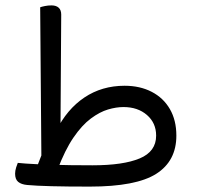

<svg xmlns="http://www.w3.org/2000/svg" viewBox="-20 -692 736 712"><path d="M323 -79Q437 -79 498 -104.5Q559 -130 559 -189Q559 -236 525 -265.5Q491 -295 438 -295Q411 -295 380.5 -286Q350 -277 317 -252.5Q284 -228 252.5 -182Q221 -136 193 -62L118 -76L143 -140L188 -206Q228 -287 293 -330.5Q358 -374 442 -374Q499 -374 542.5 -351.5Q586 -329 610 -287.5Q634 -246 634 -189Q634 -95 559.5 -47.5Q485 0 313 0Q228 0 170.5 -1.5Q113 -3 81 -6Q59 -8 47.5 -17.5Q36 -27 36 -48Q36 -59 40 -71.5Q44 -84 46 -88Q76 -85 100.5 -84Q125 -83 157 -81H175Q207 -80 243 -79.5Q279 -79 323 -79ZM134 -40 129 -665Q134 -667 146 -669.5Q158 -672 171 -672Q188 -672 197.5 -663.5Q207 -655 207 -638L204 -167Z"/></svg>

Font: Baloo Bhaijaan 2
Style: Regular
Weight: 400
Designer: Sanskriti Dholi, Noopur Datye and Ek Type
Foundry: Ek Type
Version: Version 1.701